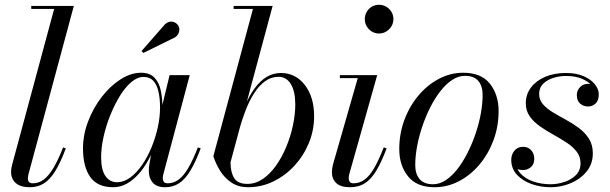

<svg xmlns="http://www.w3.org/2000/svg" viewBox="-20 -775 2557 805"><path d="M105 10Q66 10 46.2 -7.5Q26.5 -25 26.5 -53Q26.5 -63 27.8 -70.8Q29 -78.5 31 -85L207 -737.5H111V-750H289.5L99 -43Q98 -38.5 97.5 -34Q97 -29.5 97 -26Q97 -6.5 117.5 -6.5Q142.5 -6.5 163.2 -22Q184 -37.5 204 -70.8Q224 -104 244.5 -157L256 -153Q234.5 -95.5 212.8 -59.5Q191 -23.5 165.2 -6.8Q139.5 10 105 10Z M454.5 10Q388.5 10 358.2 -33.2Q328 -76.5 328 -152.5Q328 -210 349.5 -266.2Q371 -322.5 406.5 -368.5Q442 -414.5 485.2 -442.2Q528.5 -470 571.5 -470Q608 -470 627.5 -449.5Q647 -429 654 -396Q661 -363 661 -325Q661 -291 654.2 -253Q647.5 -215 634.5 -177.5Q621.5 -140 603.2 -106.2Q585 -72.5 561.8 -46.2Q538.5 -20 511.8 -5Q485 10 454.5 10ZM470.5 -11Q499.5 -11 526 -30.5Q552.5 -50 575.2 -82.8Q598 -115.5 615 -156.5Q632 -197.5 641.5 -240.8Q651 -284 651 -324Q651 -361.5 644.5 -390.5Q638 -419.5 623 -436Q608 -452.5 582 -452.5Q556 -452.5 530.2 -430.5Q504.5 -408.5 482 -371.8Q459.5 -335 441.8 -290.5Q424 -246 414 -200.5Q404 -155 404 -116Q404 -63 422 -37Q440 -11 470.5 -11ZM672 10Q637 10 620.5 -9Q604 -28 604 -58Q604 -66.5 604.5 -73.2Q605 -80 606 -85L619 -158.5L643.5 -234.5L657.5 -321L691 -460H775.5L664.5 -43Q662.5 -35.5 662.5 -27Q662.5 -18.5 667.2 -12.5Q672 -6.5 683 -6.5Q708 -6.5 729 -22Q750 -37.5 769.5 -70.8Q789 -104 809.5 -157L821.5 -153Q800 -95.5 778.2 -59.5Q756.5 -23.5 731 -6.8Q705.5 10 672 10ZM581 -553 573.5 -561 671.5 -673Q679.5 -680.5 687.8 -683Q696 -685.5 703.8 -684Q711.5 -682.5 717.8 -678Q724 -673.5 727.5 -667.5Q732.5 -659.5 732 -649.8Q731.5 -640 726.8 -631.8Q722 -623.5 714 -618.5Z M1020 10Q979.5 10 950.8 -9.2Q922 -28.5 903.2 -58.5Q884.5 -88.5 874.5 -120L1040.5 -737.5H959.5V-750H1123L946.5 -94.5Q946.5 -53.5 961.5 -28.8Q976.5 -4 1017 -4Q1051.5 -4 1082 -24.8Q1112.5 -45.5 1137.5 -81Q1162.5 -116.5 1180.5 -160Q1198.5 -203.5 1208.2 -249.5Q1218 -295.5 1218 -337Q1218 -392.5 1199.2 -422.8Q1180.5 -453 1148 -453Q1117 -453 1091.5 -434.5Q1066 -416 1045.8 -384.5Q1025.5 -353 1010 -313Q994.5 -273 982.5 -230H971.5Q987 -285 1006 -329.2Q1025 -373.5 1047.8 -404.8Q1070.5 -436 1098 -452.5Q1125.5 -469 1157.5 -469Q1219 -469 1258 -418.8Q1297 -368.5 1297 -287.5Q1297 -229 1275 -175.5Q1253 -122 1214.5 -80.2Q1176 -38.5 1126 -14.2Q1076 10 1020 10Z M1447.5 10Q1408.5 10 1390 -7.2Q1371.5 -24.5 1371.5 -53Q1371.5 -60.5 1372.8 -68.8Q1374 -77 1376 -85L1480 -447.5H1405V-460H1561.5L1444 -43.5Q1443 -39.5 1442.5 -35.2Q1442 -31 1442 -27.5Q1442 -19 1446.5 -12.8Q1451 -6.5 1462 -6.5Q1487.5 -6.5 1508.5 -21.8Q1529.5 -37 1548.8 -70.2Q1568 -103.5 1589 -157L1601 -153Q1579.5 -95.5 1557.8 -59.5Q1536 -23.5 1510 -6.8Q1484 10 1447.5 10ZM1569 -634.5Q1552.5 -634.5 1539 -642.8Q1525.5 -651 1517.5 -664.8Q1509.5 -678.5 1509.5 -695Q1509.5 -711.5 1517.5 -725.2Q1525.5 -739 1539 -747Q1552.5 -755 1569 -755Q1585.5 -755 1599.2 -747Q1613 -739 1621.2 -725.2Q1629.5 -711.5 1629.5 -695Q1629.5 -678.5 1621.2 -664.8Q1613 -651 1599.2 -642.8Q1585.5 -634.5 1569 -634.5Z M1802.5 10Q1727 10 1690.5 -36Q1654 -82 1654 -149.5Q1654 -215 1675.8 -273Q1697.5 -331 1735 -375.2Q1772.5 -419.5 1820.8 -444.8Q1869 -470 1922 -470Q1998 -470 2034.2 -423.8Q2070.5 -377.5 2070.5 -310Q2070.5 -244.5 2048.8 -186.5Q2027 -128.5 1989.5 -84.2Q1952 -40 1903.8 -15Q1855.5 10 1802.5 10ZM1795.5 -2.5Q1823 -2.5 1848.8 -19.5Q1874.5 -36.5 1897.8 -66.2Q1921 -96 1940.2 -134Q1959.5 -172 1973.8 -214Q1988 -256 1995.8 -298Q2003.5 -340 2003.5 -377Q2003.5 -414 1985.5 -435.5Q1967.5 -457 1929 -457Q1902 -457 1876 -440Q1850 -423 1826.8 -393.2Q1803.5 -363.5 1784.2 -325.5Q1765 -287.5 1750.8 -245.5Q1736.5 -203.5 1728.8 -161.8Q1721 -120 1721 -82.5Q1721 -46 1739.2 -24.2Q1757.5 -2.5 1795.5 -2.5Z M2289 10Q2247 10 2209.2 -3.2Q2171.5 -16.5 2147.5 -42.2Q2123.5 -68 2123.5 -105Q2123.5 -127 2136.8 -143.2Q2150 -159.5 2173.5 -159.5Q2194 -159.5 2207 -145.2Q2220 -131 2220 -109Q2220 -86 2205.5 -74Q2191 -62 2172 -62Q2159 -62 2148 -66.5Q2137 -71 2130.8 -80.5Q2124.5 -90 2124.5 -105H2141Q2141 -72 2161.2 -49Q2181.5 -26 2215.2 -14.2Q2249 -2.5 2288.5 -2.5Q2316.5 -2.5 2345.5 -11.8Q2374.5 -21 2394.2 -40.5Q2414 -60 2414 -90.5Q2414 -118.5 2397.5 -139.5Q2381 -160.5 2355 -177.5Q2329 -194.5 2299.5 -210.8Q2270 -227 2243.8 -245.5Q2217.5 -264 2201 -287.2Q2184.5 -310.5 2184.5 -342Q2184.5 -379 2206 -407.8Q2227.5 -436.5 2265.5 -452.8Q2303.5 -469 2352.5 -469Q2396.5 -469 2427.2 -455.5Q2458 -442 2474.2 -421.5Q2490.5 -401 2490.5 -380Q2490.5 -353 2476.8 -340.8Q2463 -328.5 2445.5 -328.5Q2427 -328.5 2412.8 -340.2Q2398.5 -352 2398.5 -376.5Q2398.5 -395.5 2411.8 -409.5Q2425 -423.5 2445.5 -423.5Q2463.5 -423.5 2476.5 -411.2Q2489.5 -399 2489.5 -380H2475Q2475 -399 2460.5 -416.5Q2446 -434 2418.8 -445.2Q2391.5 -456.5 2352.5 -456.5Q2327 -456.5 2301.2 -448.8Q2275.5 -441 2258 -424.5Q2240.5 -408 2240.5 -381Q2240.5 -356 2256.8 -337.5Q2273 -319 2298.5 -303.8Q2324 -288.5 2353 -272.8Q2382 -257 2407.5 -238Q2433 -219 2449.2 -193.5Q2465.5 -168 2465.5 -132Q2465.5 -87.5 2439.5 -55.8Q2413.5 -24 2373 -7Q2332.5 10 2289 10Z"/></svg>

Font: Bodoni Moda 18pt
Style: Italic
Weight: 400
Italic angle: -13°
Designer: Owen Earl
Foundry: indestructible type
Version: Version 2.005